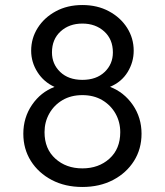

<svg xmlns="http://www.w3.org/2000/svg" viewBox="-20 -732 656 764"><path d="M307.8 12Q239.1 12 186.1 -15.8Q133.1 -43.6 102.9 -91.4Q72.8 -139.2 72.8 -199.8Q72.8 -264.2 107.5 -314.9Q142.2 -365.5 197 -386.2Q154.2 -405.6 129.1 -445Q104 -484.4 104 -530.2Q104 -579.9 130.2 -621.2Q156.4 -662.5 202.3 -687.2Q248.2 -712 307.8 -712Q367.4 -712 413.4 -687.2Q459.5 -662.5 485.8 -621.2Q512 -579.9 512 -530.2Q512 -484.5 487.8 -445.1Q463.5 -405.6 417.8 -386.5Q473.5 -365 508.4 -314.6Q543.2 -264.1 543.2 -199.8Q543.2 -139.2 513.1 -91.4Q482.9 -43.6 429.8 -15.8Q376.6 12 307.8 12ZM307.8 -62Q372.6 -62 415.6 -100.8Q458.5 -139.6 458.5 -206Q458.5 -246.5 439.6 -280.1Q420.6 -313.6 386.8 -333.6Q352.9 -353.5 307.8 -353.5Q262.5 -353.5 228.7 -333.6Q194.9 -313.6 176.1 -280.1Q157.2 -246.5 157.2 -206Q157.2 -139.6 200.2 -100.8Q243.1 -62 307.8 -62ZM307.8 -414.2Q363.5 -414.2 396.4 -445.6Q429.2 -476.9 429.2 -523.5Q429.2 -575.6 394.7 -606.9Q360.1 -638.2 307.8 -638.2Q255.2 -638.2 221 -606.9Q186.8 -575.6 186.8 -523.5Q186.8 -476.9 219.6 -445.6Q252.5 -414.2 307.8 -414.2Z"/></svg>

Font: Overpass Mono Light
Style: Regular
Weight: 300
Monospace: yes
Designer: Delve Withrington, Dave Bailey
Foundry: Delve Fonts LLC
Version: Version 4.000